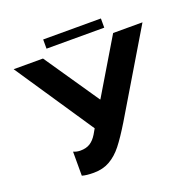

<svg xmlns="http://www.w3.org/2000/svg" viewBox="-142 -962 1124 1119"><g transform="rotate(-20 419.5 -402.5)"><path d="M253 13Q207 13 181 5V-144Q202 -135 224 -135Q260 -135 284 -150Q308 -165 327 -196L346 -229L20 -714H202L433 -376H435L637 -714H819L515 -205Q467 -126 431.5 -81Q396 -36 353 -11.5Q310 13 253 13ZM599 -761H241V-818H599Z"/></g></svg>

Font: Non Bureau Extended
Style: Bold
Weight: 700
Width: 7
Designer: Jona Saucedo
Foundry: Non Foundry
Version: Version 1.000; ttfautohint (v1.8.4)